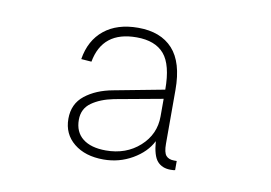

<svg xmlns="http://www.w3.org/2000/svg" viewBox="-49 -799 698 495"><g transform="rotate(10 300.0 -551.0)"><path d="M247 -376Q199 -376 169.5 -400Q140 -424 140 -464Q140 -503 168.5 -525.5Q197 -548 241 -556L373 -581Q373 -646 349.5 -673.5Q326 -701 277 -701Q188 -701 173 -619L146 -621Q154 -671 188 -698.5Q222 -726 277 -726Q336 -726 367.5 -691.5Q399 -657 399 -585V-444Q399 -421 406 -413Q413 -405 427 -405H434V-381Q431 -380 422 -380Q400 -380 387.5 -394Q375 -408 372 -446Q357 -416 322.5 -396Q288 -376 247 -376ZM249 -400Q302 -400 337.5 -432Q373 -464 373 -511V-557L247 -534Q212 -527 189.5 -511Q167 -495 167 -466Q167 -434 188.5 -417Q210 -400 249 -400Z"/></g></svg>

Font: Geist Mono Thin
Style: Regular
Weight: 100
Monospace: yes
Designer: Basement.studio, Andrés Briganti, Mateo Zaragoza
Foundry: Basement.studio, Vercel, Andrés Briganti, Guido Ferreyra, Mateo Zaragoza
Version: Version 1.500; ttfautohint (v1.8.4.7-5d5b)